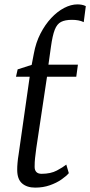

<svg xmlns="http://www.w3.org/2000/svg" viewBox="-20 -846 412 876"><path d="M140.5 10Q103 10 80.8 -9.2Q58.5 -28.5 58.5 -71Q58.5 -78 58.8 -86Q59 -94 60 -103.2Q61 -112.5 62 -122.2Q63 -132 65 -142L115.5 -496H53L60.5 -529.5L124.5 -550L134.5 -602Q143.5 -651.5 164.5 -692.5Q185.5 -733.5 213.5 -763.5Q241.5 -793.5 272.8 -809.8Q304 -826 333.5 -826Q343.5 -826 353.2 -824.2Q363 -822.5 371.5 -818L362 -745Q351 -750.5 337.5 -753Q324 -755.5 308 -755.5Q277 -755.5 258.5 -746Q240 -736.5 229.8 -710.2Q219.5 -684 212.5 -633L201 -551H335.5L328 -496H194.5L145.5 -169.5Q142 -142.5 140 -125Q138 -107.5 138 -84.5Q138 -69.5 146 -61.2Q154 -53 169.5 -53Q211.5 -53 239.5 -68Q267.5 -83 282.5 -95L294 -56Q282.5 -42.5 260.2 -27Q238 -11.5 207.5 -0.8Q177 10 140.5 10Z"/></svg>

Font: Merriweather 28pt Light
Style: Italic
Weight: 300
Italic angle: -7.8°
Version: Version 2.101